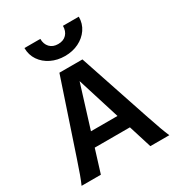

<svg xmlns="http://www.w3.org/2000/svg" viewBox="-221 -1111 1166 1255"><g transform="rotate(-30 362.5 -483.5)"><path d="M544.4 0 490.2 -173.3H224.6L170.9 0H25.4Q38.6 -29.8 52.2 -66.9Q65.9 -104 88.9 -173.3L269.5 -712.9H443.4L624 -173.3Q647 -105 660.9 -67.1Q674.8 -29.3 687.5 0ZM356.4 -599.6 256.8 -278.3H457ZM442.9 -966.8H562.5Q562.5 -914.6 534.9 -874.3Q507.3 -834 460.9 -811.3Q414.6 -788.6 357.4 -788.6Q300.3 -788.6 253.7 -811.3Q207 -834 179.7 -874.3Q152.3 -914.6 152.3 -966.8H272Q272 -927.2 294.7 -903.1Q317.4 -878.9 357.4 -878.9Q397.9 -878.9 420.4 -903.1Q442.9 -927.2 442.9 -966.8Z"/></g></svg>

Font: Andika
Style: Bold
Weight: 700
Designer: Victor Gaultney, Annie Olsen, Julie Remington, Don Collingsworth, Eric Hays, Becca Hirsbrunner
Foundry: SIL International
Version: Version 6.101